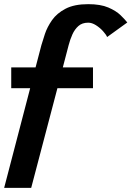

<svg xmlns="http://www.w3.org/2000/svg" viewBox="-41 -743 644 923"><path d="M-21 160 104 -319H13V-419H130L158 -526Q164 -547 175 -580Q186 -613 209 -646Q232 -679 274 -701Q316 -723 383 -723Q442 -723 479.5 -707Q517 -691 538.5 -670Q560 -649 571 -635L474 -565Q469 -577 454 -593.5Q439 -610 420 -622Q401 -634 383 -634Q354 -634 336 -618Q318 -602 307 -577.5Q296 -553 289 -526L261 -419H406V-319H235L109 160Z"/></svg>

Font: Panamera
Style: Bold
Weight: 700
Designer: Bastien Sozeau
Foundry: NBR — Bastien Sozeau
Version: Version 3.002; ttfautohint (v1.8.4.7-5d5b);gftools[0.9.33]